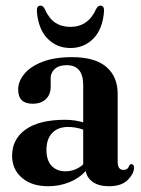

<svg xmlns="http://www.w3.org/2000/svg" viewBox="-20 -652 501 682"><path d="M23 -99Q23 -157.5 71 -192Q119 -226.5 211.5 -226.5Q230.5 -226.5 246.2 -224Q262 -221.5 275.5 -217.5V-350Q275.5 -420.5 217 -420.5Q189 -420.5 174.5 -407Q160 -393.5 160 -375V-343.5Q160 -316 142.8 -299.8Q125.5 -283.5 96 -283.5Q44.5 -283.5 44.5 -334Q44.5 -362.5 66 -389Q87.5 -415.5 130.2 -432.2Q173 -449 236 -449Q317 -449 357.5 -414.5Q398 -380 398 -318.5V-77Q398 -48.5 418.5 -48.5Q434.5 -48.5 439.5 -64.5Q442 -69 446.5 -69Q456 -69 456 -56Q456 -35.5 434 -13Q412 9.5 366.5 9.5Q331 9.5 309.8 -5.5Q288.5 -20.5 284.5 -44.5Q261 -18.5 225.8 -4.5Q190.5 9.5 151 9.5Q92.5 9.5 57.8 -20.5Q23 -50.5 23 -99ZM145 -119.5Q145 -82 163.5 -62.8Q182 -43.5 212 -43.5Q248 -43.5 275.5 -68V-191.5Q250 -201 221.5 -201Q185.5 -201 165.2 -179.5Q145 -158 145 -119.5ZM230 -556.5Q293 -556.5 321.5 -620Q327.5 -632 336.5 -632Q351 -632 349.5 -611Q344.5 -548.5 311.8 -515Q279 -481.5 230 -481.5Q181.5 -481.5 148.8 -515Q116 -548.5 111 -611Q109.5 -632 124 -632Q133 -632 139 -620Q154 -586 176.5 -571.2Q199 -556.5 230 -556.5Z"/></svg>

Font: Fraunces 144pt S050 SemiBold
Style: Regular
Weight: 600
Version: Version 1.000; ttfautohint (v1.8.3)